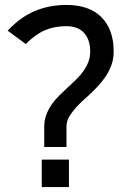

<svg xmlns="http://www.w3.org/2000/svg" viewBox="-20 -757 504 777"><path d="M340 -372Q331 -364 322 -356Q313 -348 305 -340Q297 -332 289.5 -324Q282 -316 276 -308Q263 -292 256 -276.5Q249 -261 249 -244V-162H159V-244Q159 -271 167.5 -293Q176 -315 189.5 -334.5Q203 -354 221 -371.5Q239 -389 257 -406Q275 -422 291 -438Q307 -454 319 -471.5Q331 -489 338 -507.5Q345 -526 345 -549Q345 -596 320.5 -623.5Q296 -651 248 -651Q200 -651 162.5 -635Q125 -619 84 -579L11 -633Q65 -690 123.5 -713.5Q182 -737 248 -737Q342 -737 391 -687Q440 -637 440 -549Q440 -519 431 -494Q422 -469 407.5 -447.5Q393 -426 375.5 -407.5Q358 -389 340 -372ZM149 0V-111H259V0Z"/></svg>

Font: Gen
Style: Regular
Weight: 400
Version: Version 1.000;PS 001.001;hotconv 1.0.56